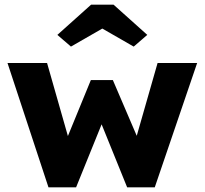

<svg xmlns="http://www.w3.org/2000/svg" viewBox="-20 -800 874 820"><path d="M187 0 12 -531H181L270 -219L368 -458H462L564 -220L653 -531H822L641 0H523L414 -269L305 0ZM369 -780H465L609 -651L551 -601L417 -678L283 -601L225 -651Z"/></svg>

Font: Mach
Style: Bold
Weight: 700
Version: Version 1.002